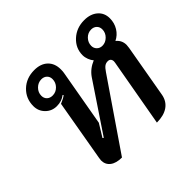

<svg xmlns="http://www.w3.org/2000/svg" viewBox="-148 -758 933 933"><g transform="rotate(-45 318.5 -292.0)"><path d="M114 -53Q114 -57 116 -69L171 -385Q198 -396 210 -406L207 -410Q183 -391 149 -391Q115 -391 91.5 -414.5Q68 -438 68 -472Q68 -524 104 -558.5Q140 -593 195 -593Q239 -593 264 -569Q289 -545 289 -504Q289 -488 287 -479L236 -190L196 -125L201 -121L369 -372Q392 -405 433 -422Q424 -432 418 -447.5Q412 -463 412 -478Q412 -526 448.5 -559.5Q485 -593 538 -593Q581 -593 607 -570.5Q633 -548 633 -511Q633 -479 617 -453Q601 -427 574 -414Q599 -394 599 -362Q599 -355 597 -343L549 -69Q542 -31 513 -11Q484 9 436 9L498 -340Q499 -343 499 -349Q499 -359 493.5 -365Q488 -371 478 -371Q465 -371 455.5 -364Q446 -357 434 -339L196 9Q157 9 135.5 -7.5Q114 -24 114 -53ZM227 -499Q227 -516 216 -526.5Q205 -537 188 -537Q165 -537 148 -520Q131 -503 131 -480Q131 -463 142 -452.5Q153 -442 171 -442Q194 -442 210.5 -459Q227 -476 227 -499ZM569 -499Q569 -516 558 -526.5Q547 -537 530 -537Q507 -537 490.5 -520Q474 -503 474 -480Q474 -464 485 -453Q496 -442 513 -442Q535 -442 552 -459Q569 -476 569 -499Z"/></g></svg>

Font: K2D Medium
Style: Italic
Weight: 500
Italic angle: -10°
Designer: Katatrad Aksorn Co.,Ltd.
Foundry: Cadson Demak Co.,Ltd.
Version: Version 1.000; ttfautohint (v1.6)